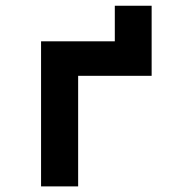

<svg xmlns="http://www.w3.org/2000/svg" viewBox="-20 -665 626 685"><path d="M126.5 0V-517.6H258.8V0ZM165 -394.5V-517.6H511.2V-394.5ZM389.6 -394.5V-644.5H521V-394.5Z"/></svg>

Font: Cascadia Code
Style: Regular
Weight: 400
Monospace: yes
Designer: Aaron Bell
Foundry: Saja Typeworks
Version: Version 2106.017